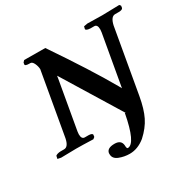

<svg xmlns="http://www.w3.org/2000/svg" viewBox="-182 -829 1206 1207"><g transform="rotate(-30 421.0 -226.0)"><path d="M529.8 -40 276.9 -452.1Q274.9 -454.1 272.9 -458Q272 -452.1 270 -438L209 -90.8Q207 -76.7 207 -70.8Q207 -34.7 231 -35.2H257.8Q270 -35.2 278.1 -31.5Q286.1 -27.8 285.2 -22L283.2 -7.8L271 2Q187 -1 147.9 -1L38.1 1L13.2 -3.9L17.1 -22Q18.1 -27.8 30.5 -31.5Q43 -35.2 54.2 -35.2H80.1Q110.8 -35.2 122.1 -90.8L202.1 -546.9Q201.2 -567.9 191.2 -589.4Q181.2 -610.8 167 -610.8H162.1Q127.9 -610.8 129.9 -623L131.8 -634.8L143.1 -647L295.9 -646Q475.1 -382.8 574.2 -209Q575.2 -207 586.9 -186L651.9 -554.2Q653.8 -568.4 653.8 -575.2Q653.8 -611.3 629.9 -610.8H604Q597.2 -610.8 589.6 -612.3Q582 -613.8 576.4 -616.9Q570.8 -620.1 570.8 -624L575.2 -642.1L601.1 -647Q675.3 -645 710 -645L834 -647.9L841.8 -638.2L839.8 -624Q836.9 -610.8 808.1 -610.8H782.2Q751.5 -610.8 738.8 -554.2L657.2 -88.9Q642.1 -2.9 615.5 51Q588.9 105 536.1 152.8Q482.9 195.8 424.8 195.8Q384.8 195.8 348.4 181.4Q312 167 312 134.8V126Q317.9 92.8 371.1 92.8Q419.9 92.8 422.9 134.8Q422.9 157.7 431.2 158.2Q487.3 158.2 524.9 -42Z"/></g></svg>

Font: Linux Libertine O
Style: Semibold Italic
Weight: 600
Italic angle: -11.5°
Designer: Philipp H. Poll
Foundry: Philipp H. Poll
Version: Version 5.1.2